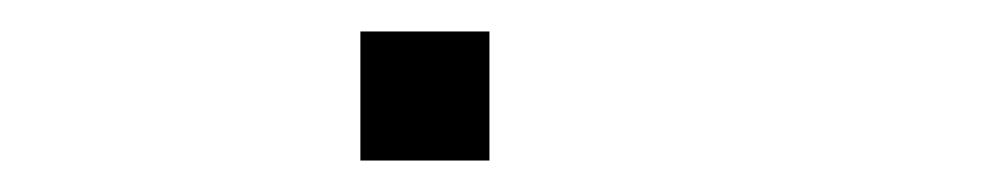

<svg xmlns="http://www.w3.org/2000/svg" viewBox="-20 -411 640 122"><path d="M210 -391Q209 -391 209 -391Q209 -391 209 -390V-310Q209 -309 209 -309Q209 -309 210 -309H290Q291 -309 291 -309Q291 -309 291 -310V-390Q291 -391 291 -391Q291 -391 290 -391Z"/></svg>

Font: Doto ExtraBold
Style: Regular
Weight: 800
Monospace: yes
Version: Version 1.000